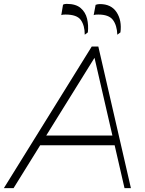

<svg xmlns="http://www.w3.org/2000/svg" viewBox="-73 -970 748 990"><path d="M-53 0 400 -730H434L602 0H569L409 -695L423 -686L-3 0ZM114 -221 123 -271H532L523 -221ZM532 -791Q530 -840 509 -867.5Q488 -895 434 -895Q427 -895 421 -894.5Q415 -894 410 -892L420 -945Q425 -947 430.5 -948Q436 -949 442 -949Q501 -949 528.5 -906.5Q556 -864 548 -803ZM364 -791Q364 -838 344 -866.5Q324 -895 265 -895Q259 -895 253.5 -894.5Q248 -894 243 -892L252 -946Q259 -950 271 -950Q318 -950 343 -928.5Q368 -907 376 -873.5Q384 -840 380 -803Z"/></svg>

Font: Savate ExtraLight
Style: Italic
Weight: 200
Italic angle: -11°
Designer: Max Esnée
Foundry: Plomb Type
Version: Version 2.000